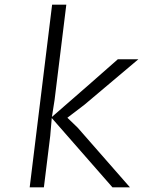

<svg xmlns="http://www.w3.org/2000/svg" viewBox="-20 -798 640 818"><path d="M459 0 198.5 -297.5 254.5 -308.5 311 -254 533.5 0ZM106.5 0 202 -778H262.5L212.5 -372L201 -299L200.5 -295L194 -219L167 0ZM251.5 -284.5 198.5 -297.5 357.5 -436 482 -545.5H569.5L340 -352Z"/></svg>

Font: Spline Sans Mono Light
Style: Italic
Weight: 300
Italic angle: -4°
Monospace: yes
Version: Version 1.004